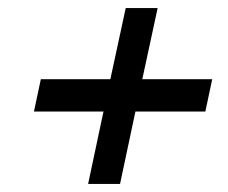

<svg xmlns="http://www.w3.org/2000/svg" viewBox="-20 -594 565 475"><path d="M277 -139H198L236 -318H64L81 -398H253L291 -574H370L332 -398H505L488 -318H315Z"/></svg>

Font: Red Hat Display Medium
Style: Italic
Weight: 500
Italic angle: -12°
Designer: Pentagram / MCKL
Foundry: Pentagram / MCKL
Version: Version 1.003; Red Hat Display Medium Italic